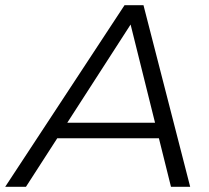

<svg xmlns="http://www.w3.org/2000/svg" viewBox="-70 -720 807 740"><path d="M-50 0 410 -700H483L663 0H589L425 -659H455L30 0ZM113 -187 147 -247H554L565 -187Z"/></svg>

Font: MOST Montserrat
Style: Italic
Weight: 400
Italic angle: -11.3°
Designer: Julieta Ulanovsky
Foundry: Julieta Ulanovsky
Version: Version 8.000;March 11, 2024;FontCreator 15.0.0.2926 64-bit